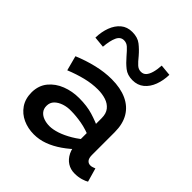

<svg xmlns="http://www.w3.org/2000/svg" viewBox="-205 -868 1013 1013"><g transform="rotate(45 301.5 -361.0)"><path d="M510 8Q480 8 456.5 -7Q433 -22 419 -50Q405 -78 405 -119V-300Q405 -334 388.5 -354.5Q372 -375 344.5 -384Q317 -393 284 -393Q240 -393 193.5 -381.5Q147 -370 98 -350L76 -433Q131 -456 187.5 -469.5Q244 -483 297 -483Q363 -483 410 -461.5Q457 -440 481.5 -398.5Q506 -357 506 -296V-127Q506 -103 515 -92Q524 -81 539 -81Q548 -81 555.5 -84Q563 -87 569 -89L591 -12Q580 -5 558.5 1.5Q537 8 510 8ZM212 14Q168 14 130.5 -3Q93 -20 70 -53.5Q47 -87 47 -136Q48 -187 76.5 -221.5Q105 -256 150 -273.5Q195 -291 246 -291Q305 -291 349 -277.5Q393 -264 439 -243V-175Q386 -198 343 -205.5Q300 -213 265 -213Q236 -214 210.5 -205.5Q185 -197 169 -181Q153 -165 153 -140Q153 -118 165 -103.5Q177 -89 197 -82Q217 -75 240 -75Q265 -75 297 -85.5Q329 -96 365.5 -117.5Q402 -139 439 -173L437 -100Q403 -66 365.5 -40Q328 -14 290 0Q252 14 212 14ZM378 -556Q340 -556 315 -576Q290 -596 268 -622Q246 -648 231.5 -661Q217 -674 198 -674Q172 -674 159.5 -646.5Q147 -619 143 -571L81 -577Q82 -621 95.5 -657Q109 -693 134.5 -714.5Q160 -736 198 -736Q238 -736 263 -716.5Q288 -697 311 -670Q331 -645 345.5 -632Q360 -619 378 -619Q396 -619 407 -631Q418 -643 424.5 -665.5Q431 -688 433 -720L496 -714Q495 -671 481.5 -635Q468 -599 442 -577.5Q416 -556 378 -556Z"/></g></svg>

Font: BioRhyme Medium
Style: Regular
Weight: 500
Designer: Aoife Mooney
Foundry: Aoife Mooney Type
Version: Version 1.600;gftools[0.9.33]